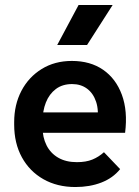

<svg xmlns="http://www.w3.org/2000/svg" viewBox="-20 -742 560 772"><path d="M283 10Q210 10 154.5 -21.5Q99 -53 68 -109.5Q37 -166 37 -241V-251Q37 -321 66 -376.5Q95 -432 147.5 -464.5Q200 -497 269 -497Q343 -497 394.5 -461.5Q446 -426 470 -361Q494 -296 483 -208H120V-290H422L371 -248Q378 -298 366.5 -332.5Q355 -367 330 -385.5Q305 -404 270 -404Q231 -404 204.5 -384Q178 -364 164.5 -330Q151 -296 151 -251V-231Q151 -190 167 -158Q183 -126 214 -108Q245 -90 289 -90Q326 -90 351.5 -100.5Q377 -111 398 -130L463 -62Q434 -26 387.5 -8Q341 10 283 10ZM210 -561 296 -722H433L330 -561Z"/></svg>

Font: SUSE Thin SemiBold
Style: Regular
Weight: 600
Version: Version 1.000